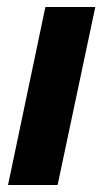

<svg xmlns="http://www.w3.org/2000/svg" viewBox="-20 -530 293 550"><path d="M3 0 110 -510H253L145 0Z"/></svg>

Font: Saira SemiCondensed
Style: Bold Italic
Weight: 700
Width: 4
Italic angle: -12°
Designer: Hector Gatti with collaboration of the Omnibus-Type team
Foundry: Omnibus-Type
Version: Version 1.101